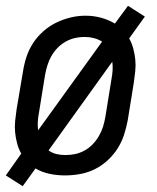

<svg xmlns="http://www.w3.org/2000/svg" viewBox="-21 -595 541 660"><path d="M57 45 -1 8 52 -67Q43 -83 38 -101.5Q33 -120 31 -139.5Q29 -159 31 -179Q33 -199 36 -219L58 -349Q62 -375 70 -399.5Q78 -424 92.5 -446.5Q107 -469 128 -487.5Q149 -506 173 -517.5Q197 -529 222 -535Q247 -541 273 -541Q301 -541 326.5 -534Q352 -527 374 -514L419 -575L477 -538L423 -463Q432 -447 437 -428.5Q442 -410 444 -390.5Q446 -371 444 -351Q442 -331 439 -311L418 -181Q413 -155 405 -130.5Q397 -106 382.5 -83.5Q368 -61 347.5 -42.5Q327 -24 303 -12.5Q279 -1 253 3.5Q227 8 202 8Q175 8 149 2.5Q123 -3 101 -16ZM110 -147 330 -452Q317 -460 301.5 -464Q286 -468 269 -468Q252 -468 235.5 -464Q219 -460 204 -451.5Q189 -443 176.5 -430Q164 -417 155.5 -402Q147 -387 142 -370.5Q137 -354 134 -338L113 -208Q110 -193 109 -177.5Q108 -162 110 -147ZM204 -62Q221 -62 237.5 -65.5Q254 -69 269.5 -77.5Q285 -86 297.5 -99Q310 -112 319 -127.5Q328 -143 333 -159Q338 -175 341 -192L362 -322Q365 -337 366 -352.5Q367 -368 365 -383L146 -78Q158 -69 173 -65.5Q188 -62 204 -62Z"/></svg>

Font: Iosevka Curly Oblique
Style: Regular
Weight: 400
Italic angle: -9°
Monospace: yes
Designer: Belleve Invis
Foundry: Belleve Invis
Version: Version 11.1.0; ttfautohint (v1.8.3)